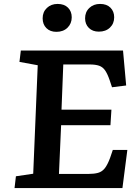

<svg xmlns="http://www.w3.org/2000/svg" viewBox="-20 -957 710 977"><path d="M172 -625 79 -642 86 -700H606L622 -522L550 -513L538 -549Q527 -581 515 -598.5Q503 -616 484.5 -622.5Q466 -629 435 -629H302L293 -399H547L542 -320H291L280 -72H431Q459 -72 479 -77.5Q499 -83 513 -100.5Q527 -118 540 -153L554 -194H628L603 0H54L61 -60L149 -73ZM413 -864Q413 -896 434.5 -916.5Q456 -937 489 -937Q523 -937 542 -918Q561 -899 561 -869Q561 -837 539.5 -816.5Q518 -796 483 -796Q451 -796 432 -815Q413 -834 413 -864ZM197 -864Q197 -896 218.5 -916.5Q240 -937 273 -937Q307 -937 326 -918Q345 -899 345 -869Q345 -837 323.5 -816Q302 -795 267 -795Q235 -795 216 -814Q197 -833 197 -864Z"/></svg>

Font: Literata 7pt SemiBold
Style: Italic
Weight: 600
Italic angle: -2°
Designer: Latin by Veronika Burian and Jose Scaglione. Greek by Irene Vlachou. Cyrillic by Vera Evstafieva
Foundry: TypeTogether
Version: Version 3.002